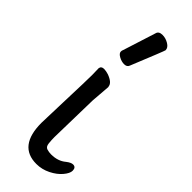

<svg xmlns="http://www.w3.org/2000/svg" viewBox="-260 -795 837 837"><g transform="rotate(45 158.5 -376.5)"><path d="M184 17Q73 17 73 -126L77 -254Q82 -397 82 -429L81 -470Q83 -485 100 -485Q112 -485 128 -480Q166 -466 168 -445L169 -442L162 -353L157 -122Q157 -104 159 -85Q161 -66 173.5 -62Q186 -58 200 -58Q242 -58 269 -81Q287 -95 299 -95Q317 -95 317 -74Q317 -58 298.5 -36Q280 -14 249 1.5Q218 17 184 17ZM147 -561Q131 -561 114.5 -570Q98 -579 98 -590Q98 -598 100 -600L149 -754Q153 -770 176 -770Q195 -770 213.5 -759Q232 -748 232 -732Q232 -728 169 -574Q164 -561 147 -561Z"/></g></svg>

Font: LXGW WenKai Medium
Style: Regular
Weight: 500
Designer: LXGW / Fontworks Inc.
Foundry: LXGW / Fontworks Inc.
Version: Version 1.501; October 10, 2024